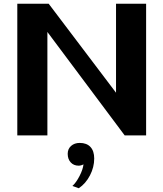

<svg xmlns="http://www.w3.org/2000/svg" viewBox="-20 -720 869 1021"><path d="M72 -700H239L597 -227V-700H757V0H643L232 -550V0H72ZM365 269Q385 251 403 216Q421 181 424 154Q411 161 398 161Q372 161 356 143.5Q340 126 340 98Q340 72 358 56Q376 40 404 40Q441 40 461 61.5Q481 83 481 123Q481 169 458.5 212.5Q436 256 399 281Z"/></svg>

Font: Fahkwang
Style: Bold
Weight: 700
Designer: Suppakit Chalermlarp | Katatrad Co.,Ltd.
Foundry: Cadson Demak Co.,Ltd.
Version: Version 1.000; ttfautohint (v1.6)